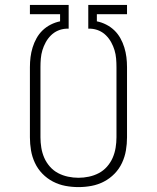

<svg xmlns="http://www.w3.org/2000/svg" viewBox="-20 -755 640 783"><path d="M300 8Q273 8 246.5 3Q220 -2 196 -14.5Q172 -27 153 -46.5Q134 -66 122.5 -90.5Q111 -115 106.5 -141.5Q102 -168 102 -195V-481Q102 -502 104.5 -522Q107 -542 113 -561.5Q119 -581 129 -599Q139 -617 153.5 -631Q168 -645 186.5 -654.5Q205 -664 225 -668V-697H102V-735H260V-638H250Q232 -637 216 -630Q200 -623 187.5 -610.5Q175 -598 166.5 -582.5Q158 -567 153 -550.5Q148 -534 146.5 -516.5Q145 -499 145 -481V-195Q145 -174 148.5 -152.5Q152 -131 160.5 -111.5Q169 -92 183.5 -75.5Q198 -59 217 -49Q236 -39 257.5 -34.5Q279 -30 300 -30Q321 -30 342.5 -34.5Q364 -39 383 -49Q402 -59 416.5 -75.5Q431 -92 439.5 -111.5Q448 -131 451.5 -152.5Q455 -174 455 -195V-481Q455 -499 453.5 -516.5Q452 -534 447 -550.5Q442 -567 433.5 -582.5Q425 -598 412.5 -610.5Q400 -623 384 -630Q368 -637 350 -638H340V-735H498V-697H375V-668Q395 -664 413.5 -654.5Q432 -645 446.5 -631Q461 -617 471 -599Q481 -581 487 -561.5Q493 -542 495.5 -522Q498 -502 498 -481V-195Q498 -168 493.5 -141.5Q489 -115 477.5 -90.5Q466 -66 447 -46.5Q428 -27 404 -14.5Q380 -2 353.5 3Q327 8 300 8Z"/></svg>

Font: Iosevka Curly Slab XLtEx
Style: Regular
Weight: 200
Width: 7
Monospace: yes
Designer: Belleve Invis
Foundry: Belleve Invis
Version: Version 11.1.0; ttfautohint (v1.8.3)